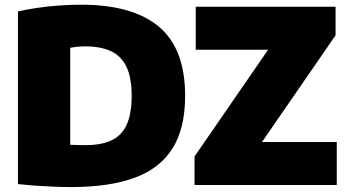

<svg xmlns="http://www.w3.org/2000/svg" viewBox="-20 -768 1447 797"><path d="M276 8.5Q243.5 8.5 205.2 7Q167 5.5 128.2 2.8Q89.5 0 54.5 -4V-720.5Q92 -729 135.8 -735.5Q179.5 -742 225.8 -745.2Q272 -748.5 316.5 -748.5Q531 -748.5 639.8 -657Q748.5 -565.5 748.5 -370Q748.5 -236.5 696.8 -153Q645 -69.5 540 -30.5Q435 8.5 276 8.5ZM335.5 -165.5Q400 -165.5 442.5 -185.2Q485 -205 505.8 -250Q526.5 -295 526.5 -371Q526.5 -446.5 504.5 -491.5Q482.5 -536.5 439.8 -556Q397 -575.5 334 -575.5Q320.5 -575.5 302.5 -574Q284.5 -572.5 271.5 -569.5V-167Q289 -166 305 -165.8Q321 -165.5 335.5 -165.5ZM787.5 0V-118.5L1119.5 -600V-561.5H792.5V-740H1373V-621.5L1041 -140V-178.5H1378V0Z"/></svg>

Font: Encode Sans SC Black
Style: Regular
Weight: 900
Version: Version 3.002